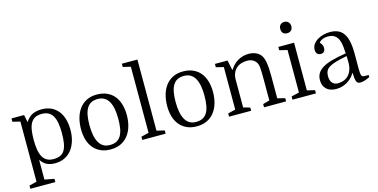

<svg xmlns="http://www.w3.org/2000/svg" viewBox="-88 -1249 3736 1898"><g transform="rotate(-15 1780.0 -300.0)"><path d="M284 147 186 128V-74Q215 -32 249.5 -16Q284 0 329 0Q387 0 430.5 -21.5Q474 -43 503 -81Q532 -119 547 -170Q562 -221 562 -280Q562 -338 548.5 -387.5Q535 -437 507 -473Q479 -509 437 -529.5Q395 -550 337 -550Q285 -550 244.5 -531.5Q204 -513 172 -463L157 -540H28V-506L105 -487V128L28 147V180H284ZM185 -278Q185 -333 191.5 -375.5Q198 -418 214 -447Q230 -476 257.5 -491Q285 -506 328 -506Q367 -506 394.5 -491.5Q422 -477 439 -448Q456 -419 464 -375Q472 -331 472 -273Q472 -208 464 -164.5Q456 -121 438.5 -94Q421 -67 393 -55.5Q365 -44 326 -44Q287 -44 260 -59Q233 -74 216.5 -103.5Q200 -133 192.5 -176.5Q185 -220 185 -278Z M1138 -277Q1138 -337 1123.5 -387Q1109 -437 1080 -473Q1051 -509 1006.5 -529.5Q962 -550 902 -550Q842 -550 797.5 -527.5Q753 -505 723.5 -466Q694 -427 679 -374Q664 -321 664 -259Q664 -200 678.5 -150.5Q693 -101 722.5 -65.5Q752 -30 795.5 -10Q839 10 897 10Q958 10 1003 -12Q1048 -34 1078 -73Q1108 -112 1123 -164.5Q1138 -217 1138 -277ZM755 -276Q755 -331 762.5 -373.5Q770 -416 787 -445.5Q804 -475 831.5 -490Q859 -505 900 -505Q939 -505 967 -488.5Q995 -472 1012.5 -441Q1030 -410 1038.5 -365.5Q1047 -321 1047 -265Q1047 -206 1039 -162.5Q1031 -119 1013.5 -90.5Q996 -62 968.5 -48Q941 -34 901 -34Q862 -34 834.5 -50.5Q807 -67 789.5 -98.5Q772 -130 763.5 -174.5Q755 -219 755 -276Z M1300 -728V-52L1222 -33V0H1461V-33L1381 -52V-780H1222V-747Z M2020 -277Q2020 -337 2005.5 -387Q1991 -437 1962 -473Q1933 -509 1888.5 -529.5Q1844 -550 1784 -550Q1724 -550 1679.5 -527.5Q1635 -505 1605.5 -466Q1576 -427 1561 -374Q1546 -321 1546 -259Q1546 -200 1560.5 -150.5Q1575 -101 1604.5 -65.5Q1634 -30 1677.5 -10Q1721 10 1779 10Q1840 10 1885 -12Q1930 -34 1960 -73Q1990 -112 2005 -164.5Q2020 -217 2020 -277ZM1637 -276Q1637 -331 1644.5 -373.5Q1652 -416 1669 -445.5Q1686 -475 1713.5 -490Q1741 -505 1782 -505Q1821 -505 1849 -488.5Q1877 -472 1894.5 -441Q1912 -410 1920.5 -365.5Q1929 -321 1929 -265Q1929 -206 1921 -162.5Q1913 -119 1895.5 -90.5Q1878 -62 1850.5 -48Q1823 -34 1783 -34Q1744 -34 1716.5 -50.5Q1689 -67 1671.5 -98.5Q1654 -130 1645.5 -174.5Q1637 -219 1637 -276Z M2187 -487V-52L2110 -33V0H2336V-33L2268 -52V-334Q2268 -375 2281 -404.5Q2294 -434 2315.5 -452.5Q2337 -471 2365.5 -479.5Q2394 -488 2424 -488Q2459 -488 2483 -474Q2507 -460 2520 -437Q2524 -429 2527.5 -417.5Q2531 -406 2532.5 -388.5Q2534 -371 2535 -347Q2536 -323 2536 -290V-52L2468 -33V0H2694V-33L2617 -52V-281Q2617 -366 2608.5 -417Q2600 -468 2580 -496Q2561 -522 2528.5 -536Q2496 -550 2456 -550Q2396 -550 2345.5 -520.5Q2295 -491 2265 -440H2260L2239 -540H2110V-506Z M2759 -506 2839 -487V-52L2759 -33V0H2999V-33L2920 -52V-540H2759ZM2823 -705Q2823 -677 2838 -662.5Q2853 -648 2879 -648Q2905 -648 2920.5 -663Q2936 -678 2936 -705Q2936 -732 2920 -748Q2904 -764 2879 -764Q2854 -764 2838.5 -748.5Q2823 -733 2823 -705Z M3071 -116Q3071 -57 3106.5 -23.5Q3142 10 3206 10Q3265 10 3316 -19Q3367 -48 3398 -99H3403Q3403 -67 3405.5 -46.5Q3408 -26 3413.5 -13Q3419 0 3428.5 5Q3438 10 3452 10Q3472 10 3496.5 2.5Q3521 -5 3550 -19V-41H3506Q3483 -41 3476.5 -59.5Q3470 -78 3470 -128V-281Q3470 -356 3458.5 -407.5Q3447 -459 3424 -490.5Q3401 -522 3367 -536Q3333 -550 3289 -550Q3255 -550 3221 -541.5Q3187 -533 3159.5 -516Q3132 -499 3115 -474.5Q3098 -450 3098 -419Q3098 -390 3112.5 -377Q3127 -364 3147 -364Q3157 -364 3165.5 -367Q3174 -370 3180 -376Q3186 -382 3189.5 -391.5Q3193 -401 3193 -413Q3193 -421 3191.5 -429Q3190 -437 3186.5 -445Q3183 -453 3178 -460Q3173 -467 3166 -473Q3174 -490 3199.5 -501.5Q3225 -513 3257 -513Q3301 -513 3326 -495Q3351 -477 3363.5 -448Q3376 -419 3380 -382Q3384 -345 3386 -306Q3300 -293 3240 -276Q3180 -259 3142.5 -236Q3105 -213 3088 -183.5Q3071 -154 3071 -116ZM3237 -40Q3216 -40 3201.5 -47Q3187 -54 3177 -66.5Q3167 -79 3162.5 -96.5Q3158 -114 3158 -135Q3158 -165 3169 -186.5Q3180 -208 3206.5 -224Q3233 -240 3277 -252.5Q3321 -265 3387 -278Q3388 -262 3388.5 -247Q3389 -232 3389 -213Q3389 -168 3376.5 -135Q3364 -102 3343 -81Q3322 -60 3294.5 -50Q3267 -40 3237 -40Z"/></g></svg>

Font: GradeGX
Style: Regular
Weight: 100
Width: 1
Designer: Adam Twardoch
Foundry: Adam Twardoch
Version: Version 2.002; DEVELOPMENT